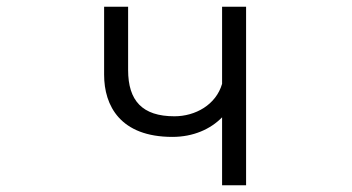

<svg xmlns="http://www.w3.org/2000/svg" viewBox="-20 -518 1040 568"><path d="M708 30V-498H637V-270C619 -208 558 -174 496 -174C401 -174 359 -220 359 -311V-498H288V-297C288 -205 336 -113 490 -113C552 -113 603 -136 637 -171V30Z"/></svg>

Font: LINE Seed JP App_OTF Regular
Style: Regular
Weight: 400
Designer: LY Corporation & Fontrix & Fontworks
Version: Version 1.002